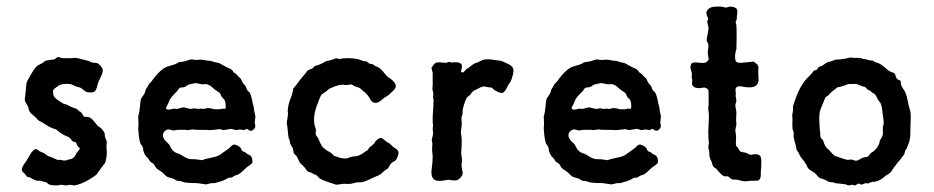

<svg xmlns="http://www.w3.org/2000/svg" viewBox="-20 -542 2822 580"><path d="M173.8 -366.2H195.8L207 -367.2Q212.9 -367.2 222.7 -364.3Q232.9 -361.3 239.3 -359.9Q249.5 -358.4 252.4 -355.5Q255.9 -352.1 272 -352.1Q278.3 -349.6 284.2 -342.8Q290 -335.9 290.5 -330.6Q291 -325.2 287.6 -316.9Q284.2 -309.1 283.2 -307.1Q282.2 -305.7 278.3 -296.9Q274.4 -288.1 273.9 -282.7Q272.9 -277.3 269.5 -270Q266.1 -262.7 255.4 -262.7Q244.6 -262.7 240.2 -264.6Q233.4 -268.6 229 -272.9Q224.6 -277.3 216.8 -278.8Q209 -280.3 202.1 -284.2Q195.3 -288.1 190.9 -288.1Q168 -291 155.3 -282.2Q142.6 -273.4 141.1 -270Q139.2 -265.6 141.1 -255.9Q143.1 -246.1 159.2 -236.8Q161.1 -235.8 165 -232.9Q168.9 -230 171.4 -229Q173.8 -228 177.2 -227.1Q181.2 -226.1 182.6 -225.6Q184.1 -225.1 185.5 -224.1Q187 -223.1 190.9 -221.2Q194.3 -218.8 201.2 -216.8Q208 -214.8 210.4 -213.4Q212.9 -211.9 214.4 -210.9Q215.8 -210 217.3 -208Q218.8 -206.1 220.2 -205.1Q224.6 -205.1 228 -198.2Q229 -198.2 230.5 -195.3Q231.9 -192.4 232.9 -189.9Q235.8 -189 244.6 -189Q253.4 -188.5 263.7 -175.8Q273.9 -163.1 275.9 -161.1Q288.6 -154.8 295.9 -140.1L296.9 -131.3Q296.9 -127 300.3 -120.1Q303.7 -113.3 302.2 -106.9Q300.8 -100.6 302.2 -89.8Q303.7 -79.1 301.3 -65.4Q298.8 -51.8 297.4 -49.8Q295.9 -47.9 293.5 -44.9Q291 -42 283.2 -31.2Q275.4 -20.5 271 -14.2Q233.9 13.7 204.1 18.1L191.9 16.1L180.2 18.1L164.1 16.1L153.8 18.1Q132.3 18.1 127.4 14.6Q123 11.7 121.1 9.8Q119.1 7.8 114.3 7.3Q109.4 6.8 103 3.9Q97.2 3.9 90.8 3.9Q80.1 0.5 74.2 -3.9Q68.4 -7.8 62 -7.8L55.2 -16.1Q54.7 -18.1 51.8 -20Q45.9 -23.9 45.9 -30.3Q45.9 -36.6 54.7 -48.8Q63.5 -60.5 69.3 -72.3Q76.2 -84 80.6 -87.9Q85 -91.8 87.9 -91.8Q90.8 -91.8 95.7 -87.9Q100.6 -84 106.9 -82Q112.8 -80.1 117.2 -76.2Q126.5 -68.8 131.3 -68.8L153.3 -59.1Q157.7 -59.1 162.1 -59.1L172.9 -57.1Q181.2 -57.1 183.1 -58.6Q185.1 -60.1 189.9 -60.5Q204.6 -62 211.9 -81.1Q220.2 -89.4 220.7 -92.3Q221.7 -94.7 217.8 -97.7Q213.9 -100.6 213.4 -102.1Q212.9 -103 212.4 -105Q211.9 -106.9 210.9 -108.9Q209 -112.8 203.6 -113.8Q198.2 -114.7 195.3 -120.1Q190.9 -127.4 180.7 -130.9Q170.4 -133.8 150.9 -149.9Q147.9 -151.9 138.2 -154.8Q128.4 -158.2 117.2 -166Q106 -173.8 101.6 -175.3Q97.2 -176.8 94.2 -180.2Q87.4 -188.5 78.1 -195.8Q68.8 -203.1 66.9 -211.4Q64.9 -219.7 64 -221.7Q63 -223.6 59.6 -229Q56.2 -233.9 55.2 -237.3Q54.2 -240.7 56.2 -253.9Q58.1 -267.1 58.6 -276.4Q59.1 -286.1 60.1 -291Q61 -295.9 74.2 -318.4Q87.4 -340.8 95.7 -345.2Q104 -349.1 105.5 -350.1Q106.9 -351.1 111.8 -354.5Q116.2 -357.9 119.1 -358.9Q122.1 -359.9 145 -362.8Q154.3 -372.1 159.7 -369.1Q165 -366.2 173.8 -366.2Z M747.6 -209.5 751.5 -190.4 749.5 -172.4Q749.5 -169.9 751 -163.6Q752.4 -157.2 746.1 -150.9Q739.7 -145 733.4 -147.9L726.1 -152.8L716.8 -148.9L704.6 -150.9L692.4 -148.9L678.7 -152.8L654.8 -148.9L644.5 -151.9L616.7 -148.9H614.3Q608.4 -149.9 571.8 -149.9L564.9 -150.9H562.5L546.4 -148.9L539.1 -149.9H518.6L504.4 -147.9Q501.5 -147.9 493.7 -150.4Q485.8 -152.8 478.5 -146.5Q461.9 -130.9 487.8 -108.9Q491.7 -105 493.7 -100.6Q501 -83 517.1 -78.6Q522.5 -77.1 531.7 -71.3Q546.9 -61 559.1 -61H569.8L590.8 -58.1Q598.6 -62 619.6 -65.9Q640.6 -69.8 649.4 -78.1Q673.3 -94.2 677.2 -99.1Q685.1 -108.9 695.8 -103Q706.5 -97.7 708 -93.3Q709.5 -88.9 711.9 -86.4Q713.9 -84 716.8 -83.5Q719.7 -83 720.7 -82Q721.7 -81.1 723.6 -79.6Q725.6 -78.1 726.6 -77.1Q727.5 -76.2 733.4 -73.7Q739.3 -71.3 741.7 -62.5Q743.7 -53.7 741.7 -49.8Q739.7 -45.9 723.6 -35.2Q705.1 -16.6 697.8 -14.2Q690.9 -12.2 688.5 -11.2L680.7 -5.9L670.4 -4.9Q668.5 -3.9 659.2 1Q649.9 5.9 628.4 11.2H618.7L602.5 15.1L575.7 11.2Q549.8 11.2 536.6 8.8L524.4 4.9L513.7 3.9Q511.7 2.9 508.3 0.5Q502.9 -3.4 493.2 -5.4Q483.4 -7.3 478 -13.7Q473.1 -19.5 463.9 -25.9Q454.6 -31.2 452.1 -34.2Q449.7 -37.1 447.3 -41.5Q445.3 -45.9 443.4 -47.4Q441.4 -48.8 438 -50.8Q434.6 -52.7 433.1 -54.7Q431.6 -56.6 429.2 -61Q426.8 -64.9 424.3 -66.4Q421.9 -67.9 417 -76.2Q412.6 -85 412.6 -90.3Q412.6 -97.7 406.2 -105.5Q399.9 -112.8 397.5 -154.8L398.4 -166L397.5 -190.9Q401.4 -202.6 402.8 -219.7Q404.3 -237.3 405.3 -241.2Q406.2 -245.1 411.6 -252Q416.5 -258.8 417.5 -261.7Q418.5 -264.6 418.9 -267.1Q418.9 -270 422.9 -275.4Q426.8 -281.2 427.7 -284.2Q428.7 -287.1 437.5 -295.9Q465.8 -335.4 487.3 -341.3Q509.3 -347.2 515.1 -351.1Q520.5 -355 527.3 -355Q534.2 -355 557.6 -362.8L571.8 -360.8L584.5 -361.8Q596.7 -361.8 605.5 -358.9Q616.2 -358.9 622.1 -356.4Q627.9 -354 634.8 -353Q640.6 -352.1 643.6 -350.6Q646.5 -349.1 653.3 -345.2Q660.6 -340.8 665 -338.9Q669.4 -336.9 672.9 -335.4Q681.2 -332 683.1 -327.6Q685.1 -323.2 689.9 -320.8Q694.8 -318.4 696.8 -314.5Q699.2 -311 707.5 -304.2Q709.5 -300.3 711.4 -295.4Q713.4 -290.5 721.7 -282.2Q722.7 -280.3 724.6 -274.4Q726.6 -268.6 732.4 -264.2Q738.3 -259.3 743.7 -229L746.6 -218.3ZM528.8 -277.8Q522 -277.8 519.5 -272.9Q516.6 -268.1 515.1 -266.6L505.9 -257.3Q494.6 -246.1 490.7 -235.8Q486.8 -225.1 483.4 -220.2Q480 -215.3 483.9 -211.9Q488.3 -209 504.4 -213.9L515.6 -212.9Q530.3 -217.8 535.2 -217.8L554.7 -212.9L568.4 -214.8L578.1 -212.9L588.4 -213.9Q595.2 -211.9 600.1 -213.9Q606.4 -216.3 615.7 -214.8Q625.5 -212.9 627.4 -211.9H643.6L651.4 -213.9Q657.2 -212.9 659.7 -213.4Q662.6 -213.9 661.6 -226.6Q660.6 -239.3 655.3 -243.7Q648.9 -249 647 -255.4Q645 -261.7 638.2 -265.1Q628.9 -270.5 621.1 -278.3Q613.8 -285.6 602.5 -288.1L592.8 -287.1Q572.8 -291 570.8 -291Q549.8 -287.6 545.4 -284.2Q540.5 -280.3 538.1 -279.3Q535.6 -278.3 528.8 -277.8Z M1061 -363.3Q1064.9 -362.8 1071.3 -359.9Q1077.6 -356.9 1081.5 -356.9H1086.4Q1088.4 -356 1091.3 -353.5Q1094.2 -351.1 1095.7 -350.1Q1097.2 -349.1 1099.6 -349.1Q1102.1 -349.1 1104.5 -348.6Q1106.9 -348.1 1109.4 -345.2Q1112.3 -342.8 1119.1 -340.3Q1126 -337.9 1134.8 -328.6Q1143.1 -318.8 1144 -317.4Q1150.4 -310.1 1154.3 -307.6Q1177.7 -293 1175.3 -278.8Q1173.3 -272.9 1167.5 -267.6Q1161.6 -262.7 1158.2 -258.8Q1155.3 -254.9 1147.9 -251Q1141.1 -247.1 1135.3 -242.2Q1115.2 -222.7 1101.1 -237.8L1092.3 -252Q1090.3 -255.9 1080.6 -264.2Q1071.8 -271.5 1068.8 -274.4Q1065.9 -277.3 1061 -278.3Q1056.2 -279.3 1050.3 -282.2Q1044.4 -286.1 1041.5 -287.1L1027.3 -285.2Q1026.4 -284.2 1022.5 -285.2Q1006.3 -289.1 977.1 -274.9Q975.1 -274.9 970.7 -270.5Q966.3 -266.1 960.4 -262.7Q954.6 -259.3 951.2 -255.9Q946.8 -250 936 -219.7Q925.3 -189.5 930.2 -164.1L934.1 -151.9Q935.1 -149.9 933.6 -142.1Q932.1 -134.3 940.4 -126Q950.2 -103 953.1 -99.6Q956.5 -96.7 960.4 -92.8Q964.4 -88.9 972.7 -84.5Q983.9 -78.6 988.3 -71.8Q992.2 -69.8 995.6 -69.3Q999 -68.8 1004.4 -65.9Q1024.4 -61 1032.2 -64.9Q1040.5 -69.3 1053.7 -69.8Q1066.9 -70.8 1084.5 -85L1090.3 -87.9Q1091.3 -89.8 1093.3 -92.3Q1095.2 -94.7 1096.2 -96.7Q1097.2 -98.6 1100.1 -99.6Q1103 -101.1 1112.3 -110.8Q1112.3 -113.3 1117.2 -118.2Q1122.6 -123 1127.4 -125Q1132.3 -127 1140.1 -120.1Q1147.9 -113.3 1151.9 -111.3Q1156.2 -109.4 1157.7 -107.9Q1159.2 -106.9 1162.1 -103.5Q1165 -100.1 1172.9 -94.7Q1181.2 -89.8 1183.1 -85Q1185.1 -80.1 1182.1 -71.3Q1179.2 -62.5 1175.8 -58.6Q1172.4 -55.2 1169.9 -54.2Q1167.5 -53.7 1165.5 -51.8Q1163.6 -49.8 1161.6 -48.3Q1159.7 -46.9 1156.7 -41.5Q1154.3 -36.1 1152.3 -33.2Q1143.1 -28.3 1137.2 -22.5Q1131.3 -16.6 1128.4 -15.1Q1125.5 -12.7 1117.7 -9.8Q1109.9 -6.8 1096.2 0Q1078.6 8.8 1067.4 8.8H1058.1L1040.5 13.2Q1034.7 14.2 1018.1 13.2L996.1 16.1L981.4 11.2Q948.2 1 942.9 -5.4Q938 -11.7 936 -12.7Q934.1 -13.7 931.6 -14.6Q928.7 -15.1 923.3 -18.6Q918 -22 913.6 -22.5Q909.2 -22.9 903.8 -31.2Q898.4 -39.6 886.2 -49.8Q884.3 -52.7 882.8 -56.6Q881.3 -60.5 878.4 -65.9Q875.5 -71.8 872.6 -73.7Q869.6 -76.2 868.2 -78.1Q867.2 -80.1 866.2 -85.9Q865.2 -91.8 864.3 -94.7Q863.3 -97.7 861.3 -99.6Q859.4 -102.1 857.4 -106Q855.5 -110.4 855.5 -114.3Q855.5 -118.2 853 -122.6Q850.6 -127 848.1 -159.2L846.2 -169.9L850.1 -198.2L849.1 -208Q850.6 -226.6 856.9 -242.2Q863.3 -257.8 864.3 -265.1Q865.2 -272.5 866.2 -274.9L875.5 -286.1Q888.7 -304.2 894 -310.1Q899.4 -315.9 903.3 -321.3Q907.2 -327.1 909.7 -329.1Q912.1 -331.1 914.1 -331.5Q916.5 -332 918.5 -333Q920.4 -334 922.4 -334.5Q924.3 -335 927.7 -339.4Q931.2 -343.8 936.5 -344.2Q945.3 -345.7 964.4 -356.9Q965.3 -356.9 977.5 -359.9Q989.7 -362.8 994.1 -366.2Q995.6 -366.2 1005.4 -363.8Q1015.1 -366.2 1028.8 -366.2Q1042.5 -366.2 1049.8 -365.2Q1057.1 -364.3 1061 -363.3Z M1372.1 -141.1Q1377 -122.1 1373 -79.1L1376 -57.1Q1373 -43.9 1375 -35.2L1377.9 -19Q1377 -11.7 1370.6 -4.9Q1364.3 2 1357.4 2.9Q1350.6 3.9 1344.2 2.4Q1337.9 1 1335 1L1323.2 2.9Q1296.4 7.8 1288.6 -2.4Q1280.8 -12.7 1284.2 -33.2Q1287.1 -53.7 1287.1 -69.8L1285.2 -88.9L1286.1 -108.9L1284.2 -120.1L1287.1 -131.8Q1288.1 -132.8 1288.1 -143.1L1287.1 -151.9L1288.1 -164.1L1287.1 -171.4V-189.9L1289.1 -220.2V-230L1290 -237.8L1288.1 -248.5L1289.1 -259.8L1286.1 -273.4L1287.1 -285.2V-320.8Q1287.1 -323.2 1284.7 -331.1Q1282.2 -338.9 1286.1 -340.8Q1293 -352.5 1300.3 -353.5Q1308.1 -354 1316.4 -353Q1324.7 -352.1 1327.1 -352.1L1336.4 -355L1346.2 -353Q1348.1 -354 1352.5 -354H1358.9Q1365.2 -354 1371.1 -350.6Q1377 -347.2 1375 -337.9Q1373 -329.1 1373 -326.2Q1373 -323.2 1377 -323.2Q1380.9 -323.2 1384.8 -328.6Q1388.7 -334 1393.1 -335.9Q1397 -337.9 1398.4 -339.4Q1399.9 -340.8 1403.8 -343.8Q1407.7 -346.7 1410.6 -348.6Q1413.6 -350.6 1418 -352.1Q1422.9 -353 1423.8 -354L1438 -360.8Q1443.8 -362.8 1450.2 -362.8H1460L1473.1 -360.8Q1490.2 -358.9 1492.7 -358.4Q1495.6 -357.9 1511.2 -350.6Q1526.9 -343.8 1529.8 -335.9Q1532.7 -328.1 1528.8 -314Q1524.9 -299.8 1522.9 -296.4Q1521 -293 1518.6 -290Q1516.1 -287.1 1510.7 -276.4Q1505.4 -265.6 1500.5 -262.7Q1495.6 -259.3 1485.8 -263.7Q1475.1 -268.1 1470.7 -272.5Q1466.3 -276.9 1465.3 -277.3Q1464.4 -277.8 1453.1 -278.8L1442.9 -280.8Q1436 -280.8 1427.2 -275.9Q1418.5 -271 1417 -270.5Q1408.2 -268.6 1400.9 -255.9Q1399.9 -254.9 1393.1 -250Q1386.2 -245.1 1377.9 -211.9L1377 -196.8L1374 -187Q1374 -185.1 1374 -183.1L1375 -167Z M1972.7 -209.5 1976.6 -190.4 1974.6 -172.4Q1974.6 -169.9 1976.1 -163.6Q1977.5 -157.2 1971.2 -150.9Q1964.8 -145 1958.5 -147.9L1951.2 -152.8L1941.9 -148.9L1929.7 -150.9L1917.5 -148.9L1903.8 -152.8L1879.9 -148.9L1869.6 -151.9L1841.8 -148.9H1839.4Q1833.5 -149.9 1796.9 -149.9L1790 -150.9H1787.6L1771.5 -148.9L1764.2 -149.9H1743.7L1729.5 -147.9Q1726.6 -147.9 1718.8 -150.4Q1710.9 -152.8 1703.6 -146.5Q1687 -130.9 1712.9 -108.9Q1716.8 -105 1718.8 -100.6Q1726.1 -83 1742.2 -78.6Q1747.6 -77.1 1756.8 -71.3Q1772 -61 1784.2 -61H1794.9L1815.9 -58.1Q1823.7 -62 1844.7 -65.9Q1865.7 -69.8 1874.5 -78.1Q1898.4 -94.2 1902.3 -99.1Q1910.2 -108.9 1920.9 -103Q1931.6 -97.7 1933.1 -93.3Q1934.6 -88.9 1937 -86.4Q1939 -84 1941.9 -83.5Q1944.8 -83 1945.8 -82Q1946.8 -81.1 1948.7 -79.6Q1950.7 -78.1 1951.7 -77.1Q1952.6 -76.2 1958.5 -73.7Q1964.4 -71.3 1966.8 -62.5Q1968.8 -53.7 1966.8 -49.8Q1964.8 -45.9 1948.7 -35.2Q1930.2 -16.6 1922.9 -14.2Q1916 -12.2 1913.6 -11.2L1905.8 -5.9L1895.5 -4.9Q1893.6 -3.9 1884.3 1Q1875 5.9 1853.5 11.2H1843.8L1827.6 15.1L1800.8 11.2Q1774.9 11.2 1761.7 8.8L1749.5 4.9L1738.8 3.9Q1736.8 2.9 1733.4 0.5Q1728 -3.4 1718.3 -5.4Q1708.5 -7.3 1703.1 -13.7Q1698.2 -19.5 1689 -25.9Q1679.7 -31.2 1677.2 -34.2Q1674.8 -37.1 1672.4 -41.5Q1670.4 -45.9 1668.5 -47.4Q1666.5 -48.8 1663.1 -50.8Q1659.7 -52.7 1658.2 -54.7Q1656.7 -56.6 1654.3 -61Q1651.9 -64.9 1649.4 -66.4Q1647 -67.9 1642.1 -76.2Q1637.7 -85 1637.7 -90.3Q1637.7 -97.7 1631.3 -105.5Q1625 -112.8 1622.6 -154.8L1623.5 -166L1622.6 -190.9Q1626.5 -202.6 1627.9 -219.7Q1629.4 -237.3 1630.4 -241.2Q1631.3 -245.1 1636.7 -252Q1641.6 -258.8 1642.6 -261.7Q1643.6 -264.6 1644 -267.1Q1644 -270 1647.9 -275.4Q1651.9 -281.2 1652.8 -284.2Q1653.8 -287.1 1662.6 -295.9Q1690.9 -335.4 1712.4 -341.3Q1734.4 -347.2 1740.2 -351.1Q1745.6 -355 1752.4 -355Q1759.3 -355 1782.7 -362.8L1796.9 -360.8L1809.6 -361.8Q1821.8 -361.8 1830.6 -358.9Q1841.3 -358.9 1847.2 -356.4Q1853 -354 1859.9 -353Q1865.7 -352.1 1868.7 -350.6Q1871.6 -349.1 1878.4 -345.2Q1885.7 -340.8 1890.1 -338.9Q1894.5 -336.9 1897.9 -335.4Q1906.2 -332 1908.2 -327.6Q1910.2 -323.2 1915 -320.8Q1919.9 -318.4 1921.9 -314.5Q1924.3 -311 1932.6 -304.2Q1934.6 -300.3 1936.5 -295.4Q1938.5 -290.5 1946.8 -282.2Q1947.8 -280.3 1949.7 -274.4Q1951.7 -268.6 1957.5 -264.2Q1963.4 -259.3 1968.8 -229L1971.7 -218.3ZM1753.9 -277.8Q1747.1 -277.8 1744.6 -272.9Q1741.7 -268.1 1740.2 -266.6L1731 -257.3Q1719.7 -246.1 1715.8 -235.8Q1711.9 -225.1 1708.5 -220.2Q1705.1 -215.3 1709 -211.9Q1713.4 -209 1729.5 -213.9L1740.7 -212.9Q1755.4 -217.8 1760.3 -217.8L1779.8 -212.9L1793.5 -214.8L1803.2 -212.9L1813.5 -213.9Q1820.3 -211.9 1825.2 -213.9Q1831.5 -216.3 1840.8 -214.8Q1850.6 -212.9 1852.5 -211.9H1868.7L1876.5 -213.9Q1882.3 -212.9 1884.8 -213.4Q1887.7 -213.9 1886.7 -226.6Q1885.7 -239.3 1880.4 -243.7Q1874 -249 1872.1 -255.4Q1870.1 -261.7 1863.3 -265.1Q1854 -270.5 1846.2 -278.3Q1838.9 -285.6 1827.6 -288.1L1817.9 -287.1Q1797.9 -291 1795.9 -291Q1774.9 -287.6 1770.5 -284.2Q1765.6 -280.3 1763.2 -279.3Q1760.7 -278.3 1753.9 -277.8Z M2142.6 -522H2159.2L2172.4 -519Q2192.9 -525.9 2204.6 -516.1Q2208.5 -511.7 2207 -501Q2205.6 -490.2 2205.6 -483.9L2202.1 -475.1L2204.6 -465.8Q2204.6 -464.8 2205.1 -450.2Q2205.6 -435.5 2204.6 -394Q2197.8 -374 2202.1 -357.9Q2205.1 -352.1 2217.3 -352.1L2256.3 -356Q2257.8 -356 2268.6 -346.2Q2272 -341.3 2271 -334.5Q2270.5 -328.1 2270.5 -325.7L2271.5 -298.8Q2270.5 -294.9 2269.5 -291Q2261.7 -272 2220.7 -280.8Q2207 -283.7 2202.1 -274.9V-263.2Q2204.1 -259.8 2202.1 -252.9L2204.6 -237.8L2201.2 -224.1L2204.6 -202.6L2203.6 -179.2L2204.6 -166L2201.2 -148.9Q2201.2 -147 2203.6 -129.9Q2202.6 -106 2203.1 -103.5Q2203.6 -101.1 2206.5 -98.6Q2209.5 -96.2 2211.4 -91.8Q2213.4 -87.9 2215.3 -85.4Q2217.3 -83 2225.1 -82Q2232.4 -81.1 2234.4 -80.1L2246.6 -74.2L2260.3 -76.2Q2274.4 -76.2 2277.3 -69.3Q2280.3 -62.5 2279.8 -51.3Q2279.3 -39.6 2279.3 -33.2L2278.3 -23.9Q2278.3 -19.5 2278.3 -15.1Q2278.3 3.9 2265.6 3.9H2250.5L2231.4 5.9Q2224.6 5.9 2214.8 2.9Q2205.1 0 2200.2 0.5Q2195.3 1 2192.4 0Q2189.5 -1 2185.5 -4.4Q2181.6 -7.8 2179.7 -8.8Q2177.7 -9.8 2174.8 -9.3Q2172.4 -8.8 2167 -9.8Q2161.6 -10.7 2142.6 -33.2Q2141.6 -33.2 2137.7 -36.1Q2132.8 -40 2131.8 -46.4Q2130.9 -52.2 2126.5 -59.6Q2122.6 -66.9 2122.6 -84L2119.6 -96.2L2121.6 -111.8Q2119.6 -119.6 2119.6 -143.1L2121.6 -191.9L2119.6 -213.9V-216.8L2120.6 -224.1V-266.1Q2120.6 -274.4 2107.4 -277.8Q2078.6 -271.5 2071.8 -284.7Q2070.3 -287.1 2070.3 -288.6L2071.3 -299.8L2069.3 -309.6L2070.3 -319.8L2065.4 -337.9Q2066.4 -343.8 2067.4 -347.2Q2070.3 -356 2092.3 -352.5Q2114.3 -349.1 2119.6 -360.8Q2121.6 -362.8 2119.6 -372.1Q2117.2 -380.9 2118.7 -390.6Q2120.1 -400.4 2120.1 -405.3Q2120.1 -409.2 2114.3 -419.9L2120.6 -456.1L2117.2 -473.1Q2115.2 -476.1 2117.2 -479.5Q2119.1 -482.9 2119.6 -484.9L2115.2 -496.1Q2111.3 -507.3 2119.6 -514.6Q2127.9 -522 2142.6 -522Z M2558.1 -367.2H2572.8Q2579.1 -367.2 2584 -365.2Q2588.9 -363.3 2591.8 -363.3Q2595.2 -363.8 2596.2 -362.8L2606.9 -359.9Q2608.4 -358.9 2611.3 -359.4Q2614.3 -359.9 2617.2 -358.4Q2620.1 -356.9 2622.1 -355.5Q2624 -354 2632.3 -351.6Q2640.6 -349.1 2653.3 -337.9Q2665.5 -326.7 2672.9 -324.2Q2680.2 -322.3 2682.1 -320.3Q2684.6 -317.9 2686.5 -309.6Q2689 -301.8 2695.8 -300.3Q2701.2 -299.3 2701.2 -293Q2701.2 -282.7 2709.5 -272Q2717.8 -261.2 2721.7 -239.3Q2726.1 -217.3 2729 -209Q2731.9 -200.7 2731 -179.2Q2730 -158.2 2730 -137.7Q2730 -117.2 2720.2 -97.2Q2720.2 -93.8 2715.3 -88.9Q2714.4 -85.9 2712.9 -80.6Q2711.9 -75.2 2707 -69.8Q2702.1 -64.5 2702.1 -63Q2700.2 -61.5 2692.4 -51.8Q2684.6 -42 2681.2 -37.1Q2677.2 -32.2 2673.3 -25.4Q2669.4 -18.6 2655.3 -11.2Q2639.6 4.4 2623 6.8Q2621.1 7.8 2617.7 7.3Q2614.3 6.8 2613.3 7.8L2602.1 12.2Q2600.1 12.2 2597.2 11.7Q2594.2 11.2 2592.8 11.7Q2591.3 12.2 2588.9 13.7Q2585.9 15.1 2584 15.6Q2582 16.1 2580.1 15.1Q2578.1 14.2 2576.2 13.2Q2574.2 12.2 2572.3 12.7Q2570.3 13.2 2567.4 15.6Q2564.5 18.1 2562 18.1L2554.2 16.1L2545.4 18.1Q2539.1 18.1 2536.1 15.1L2512.2 12.2H2507.3L2496.1 8.8Q2484.9 8.8 2477.1 3.9Q2469.2 -1 2463.9 -2Q2459 -2.9 2457.5 -3.9Q2456.1 -4.9 2453.6 -6.3Q2451.2 -7.8 2446.8 -13.7Q2442.4 -19.5 2432.1 -25.4Q2421.9 -31.2 2419.4 -36.6Q2413.1 -50.8 2405.3 -59.6Q2397.9 -67.9 2395 -74.7Q2392.1 -82 2389.2 -85Q2386.2 -87.9 2385.7 -93.3Q2385.3 -98.6 2381.8 -110.4Q2378.9 -122.1 2377.9 -125.5Q2377 -128.9 2377.4 -133.8Q2377.9 -138.7 2377.9 -141.1L2374 -152.8Q2373 -161.6 2374 -183.1L2373 -192.9L2375 -205.1Q2376 -208 2375.5 -213.9Q2375 -219.7 2376 -223.1L2383.3 -244.1Q2399.4 -289.1 2422.9 -310.5Q2432.1 -319.3 2435.1 -324.2Q2438 -329.1 2441.4 -329.6Q2445.3 -330.1 2446.8 -331.1Q2448.2 -332 2450.2 -335.4Q2452.1 -338.9 2454.1 -339.8Q2456.1 -340.8 2459.5 -341.8Q2464.8 -343.3 2471.7 -349.1Q2478.5 -354.5 2485.4 -355.5Q2491.7 -356.4 2502.9 -361.8L2520 -362.8Q2524.4 -363.8 2528.3 -364.3Q2532.2 -364.3 2539.1 -366.2Q2545.9 -368.2 2551.3 -368.2ZM2551.8 -288.1H2542Q2541 -287.1 2529.3 -283.2Q2517.6 -279.3 2513.7 -278.8Q2510.3 -278.8 2508.8 -277.8Q2507.3 -276.9 2504.9 -274.4Q2502.9 -272 2498 -269Q2493.2 -266.1 2480 -252Q2478 -252 2473.1 -247.1Q2471.2 -243.2 2468.3 -235.4Q2465.3 -227.5 2459.5 -213.9Q2453.6 -200.7 2455.1 -175.3Q2456.1 -149.9 2457 -145.5Q2458 -141.1 2458 -133.8Q2458 -126.5 2461.9 -123Q2465.8 -119.1 2466.8 -117.2Q2471.7 -97.7 2483.4 -89.8Q2499.5 -71.3 2502.9 -70.8Q2506.3 -69.8 2509.3 -68.8Q2511.7 -67.9 2524.4 -63.5Q2537.1 -59.1 2541 -59.1L2552.2 -60.1Q2554.2 -60.1 2558.6 -58.1Q2563.5 -56.2 2567.4 -56.6Q2571.3 -57.1 2578.6 -61.5Q2587.4 -66.9 2594.7 -67.4Q2602.1 -67.9 2606 -73.7Q2609.4 -79.1 2611.3 -80.1Q2631.8 -91.8 2637.2 -112.8Q2638.2 -116.7 2638.2 -119.1Q2643.6 -124.5 2647 -136.2V-158.2Q2647 -162.1 2649.4 -167V-175.8L2646 -201.2Q2643.6 -227.5 2638.2 -232.9Q2633.3 -237.8 2633.3 -240.2Q2631.3 -241.2 2629.4 -246.6Q2627.4 -252 2624 -255.9Q2620.1 -259.8 2618.2 -260.3Q2616.2 -260.7 2612.8 -264.2Q2609.4 -267.6 2606.4 -269Q2603 -270 2601.6 -271Q2600.1 -272 2598.1 -274.4Q2593.3 -280.8 2585.9 -280.8Q2567.9 -289.1 2563 -288.6Q2558.1 -288.1 2551.8 -288.1Z"/></svg>

Font: AntiqueNobleRegular
Style: Regular
Weight: 400
Version: Version 0.1